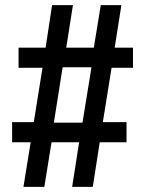

<svg xmlns="http://www.w3.org/2000/svg" viewBox="-20 -725 566 745"><path d="M71 0 99 -173H27V-251H111L145 -462H52V-540H157L182 -705H263L237 -540H344L371 -705H451L425 -540H496V-462H413L379 -251H471V-173H367L340 0H260L287 -173H180L152 0ZM189 -249H300L335 -464H223Z"/></svg>

Font: Nunito Sans 10pt Condensed
Style: Bold
Weight: 700
Width: 3
Designer: Vernon Adams
Foundry: Vernon Adams
Version: Version 3.101;gftools[0.9.27]